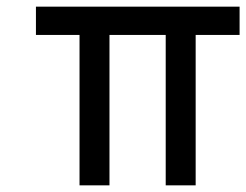

<svg xmlns="http://www.w3.org/2000/svg" viewBox="-20 -557 740 577"><path d="M219 0H309V-452H478V0H568V-452H700V-537H88V-452H219Z"/></svg>

Font: Plus Jakarta Text
Style: Italic
Weight: 400
Italic angle: -12°
Designer: Gumpita Rahayu
Foundry: Tokotype Studio
Version: Version 1.000;hotconv 1.0.109;makeotfexe 2.5.65596